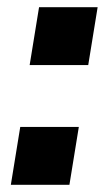

<svg xmlns="http://www.w3.org/2000/svg" viewBox="-20 -511 300 531"><path d="M62 -331 88 -491H250L224 -331ZM10 0 36 -160H198L172 0Z"/></svg>

Font: Nunito Sans 12pt ExtraLight ExtraBold
Style: Italic
Weight: 800
Italic angle: -9°
Version: Version 3.101;gftools[0.9.27]